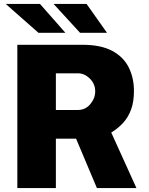

<svg xmlns="http://www.w3.org/2000/svg" viewBox="-20 -949 754 969"><path d="M67.5 0V-723H395.5Q489.5 -723 546.8 -692Q604 -661 630 -608.2Q656 -555.5 656 -490Q656 -434.5 641.2 -395.2Q626.5 -356 600.8 -328.2Q575 -300.5 541.5 -280L668.5 0H469L364 -249H262V0ZM262 -394H373.5Q411 -394 435.8 -423.5Q460.5 -453 460.5 -488Q460.5 -525.5 433.5 -552.2Q406.5 -579 373.5 -579H262ZM174 -783.5 9 -929H182L310 -783.5ZM384 -783.5 250.5 -929H417L520 -783.5Z"/></svg>

Font: Public Sans Thin Black
Style: Regular
Weight: 900
Version: Version 2.001